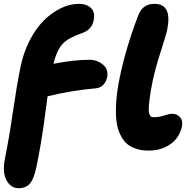

<svg xmlns="http://www.w3.org/2000/svg" viewBox="-22 -780 996 1009"><path d="M76.2 209Q34.7 209 12.2 167.2Q-10.3 125.5 3.9 54.2Q26.4 -57.6 46.1 -193.8Q65.9 -330.1 85 -423.8Q100.1 -501 133.1 -565.7Q166 -630.4 208 -672.1Q250 -713.9 297.6 -736.8Q345.2 -759.8 392.1 -759.8Q432.6 -759.8 455.8 -738.3Q479 -716.8 470.2 -672.9Q460.9 -624 409.2 -606Q336.4 -581.1 306.6 -549.1Q276.9 -517.1 258.8 -444.8Q367.2 -465.8 448.2 -465.8Q488.3 -465.8 518.8 -440.7Q549.3 -415.5 541 -374Q536.1 -350.6 520.8 -334.2Q505.4 -317.9 481.9 -315.9Q353 -304.7 228 -273.9Q224.6 -251.5 217.8 -199Q210.9 -146.5 206.1 -111.6Q201.2 -76.7 191.4 -19.3Q181.6 38.1 169.9 95.2Q156.7 160.2 135.3 184.6Q113.8 209 76.2 209ZM761.2 11.2Q738.3 11.2 719 8.3Q699.7 5.4 677.2 -4.4Q654.8 -14.2 638.7 -30.3Q622.6 -46.4 608.9 -75.2Q595.2 -104 590.1 -142.8Q585 -181.6 588.4 -239Q591.8 -296.4 606 -367.2Q638.2 -524.9 703.1 -695.8Q715.8 -729.5 736.8 -744.6Q757.8 -759.8 790 -759.8Q883.8 -759.8 856.9 -625Q851.1 -596.7 822 -506.8Q793 -417 778.8 -347.2Q768.6 -295.9 764.2 -260.5Q759.8 -225.1 759.5 -206.3Q759.3 -187.5 763.9 -177.7Q768.6 -168 773.4 -166Q778.3 -164.1 787.1 -164.1Q814.5 -164.1 841.3 -173.1Q868.2 -182.1 881.8 -182.1Q908.7 -182.1 924.3 -164.1Q939.9 -146 934.1 -116.2Q922.4 -57.1 874.3 -22.9Q826.2 11.2 761.2 11.2Z"/></svg>

Font: Shantell Sans Irregular
Style: Italic
Weight: 800
Italic angle: -11.31°
Designer: Stephen Nixon, Anya Danilova, Shantell Martin
Foundry: Arrow Type
Version: Version 1.006;[9816181b4]